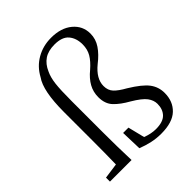

<svg xmlns="http://www.w3.org/2000/svg" viewBox="-229 -948 1094 1094"><g transform="rotate(-45 318.0 -401.5)"><path d="M124 -228V-465Q124 -636 170 -700Q200 -756 253 -786.5Q306 -817 371 -817Q451 -817 499 -777Q547 -737 547 -675Q547 -631 522 -594Q497 -557 453 -523Q388 -470 388 -411Q388 -376 408.5 -354Q429 -332 474 -307Q551 -260 579 -222.5Q607 -185 607 -137Q607 -69 563.5 -27.5Q520 14 429 14Q390 14 354 6Q318 -2 282 -16L278 -143H321L346 -42Q389 -26 426 -26Q483 -26 508.5 -52Q534 -78 534 -122Q534 -151 514 -178Q494 -205 435 -240Q383 -269 352.5 -301Q322 -333 322 -387Q322 -429 341.5 -464Q361 -499 399 -530Q436 -562 454 -592.5Q472 -623 472 -663Q472 -713 445.5 -744.5Q419 -776 358 -776Q307 -776 275 -754.5Q243 -733 225 -691Q210 -660 204.5 -614.5Q199 -569 199 -477V-228Q199 -114 203 0H29V-32L122 -45Q124 -137 124 -228Z"/></g></svg>

Font: Han-Nom Khai
Style: Regular
Weight: 400
Version: Version 1.200;June 22, 2023;FontCreator 14.0.0.2814 64-bit